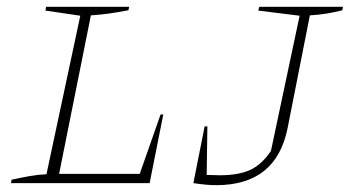

<svg xmlns="http://www.w3.org/2000/svg" viewBox="-20 -536 1024 562"><path d="M450 -201H458L418 0H12L14 -10Q41 -16 66.5 -20.5Q92 -25 116 -26L215 -490L113 -505L115 -516H358L356 -506Q319 -499 296.5 -496Q274 -493 246 -491L153 -27H389ZM546 0 579 -166H587L585 -24Q595 -24 604.5 -23.5Q614 -23 623 -23Q677 -23 711 -38Q745 -53 773 -94L857 -490L736 -505L739 -516H984L982 -506Q937 -494 887 -491L822 -162Q789 6 613 6Q598 6 582 4.5Q566 3 546 0Z"/></svg>

Font: Piazzolla SC Thin
Style: Italic
Weight: 100
Italic angle: -11.3°
Designer: Juan Pablo del Peral
Foundry: Huerta Tipografica
Version: Version 1.330